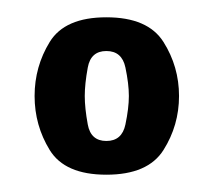

<svg xmlns="http://www.w3.org/2000/svg" viewBox="-20 -695 247 222"><path d="M20 -584Q20 -618 37.5 -646.5Q55 -675 103 -675Q151 -675 169 -646.5Q187 -618 187 -584Q187 -550 169 -521.5Q151 -493 103 -493Q55 -493 37.5 -521.5Q20 -550 20 -584ZM78 -584Q78 -570 81.5 -551Q85 -532 103 -532Q121 -532 125 -551Q129 -570 129 -584Q129 -598 125 -617Q121 -636 103 -636Q85 -636 81.5 -617Q78 -598 78 -584Z"/></svg>

Font: Epunda Sans ExtraBold
Style: Regular
Weight: 800
Designer: Simon Atzbach
Foundry: typofactur
Version: Version 2.204; ttfautohint (v1.8.4.7-5d5b)